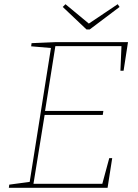

<svg xmlns="http://www.w3.org/2000/svg" viewBox="-20 -892 657 912"><path d="M130 -687 247 -692H588L567 -556H552L557 -673H243L194 -365H471L468 -346H192L139 -19H466L499 -141H513L491 0H22L24 -15L121 -28L222 -664L128 -672ZM402 -780 539 -872 548 -859 406 -752H391L278 -859L291 -872Z"/></svg>

Font: Bitter Pro Thin
Style: Italic
Weight: 250
Italic angle: -9°
Designer: Sol Matas, and Bitter project Authors
Foundry: Sol Matas
Version: Version 1.010